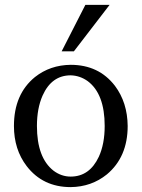

<svg xmlns="http://www.w3.org/2000/svg" viewBox="-20 -756 579 785"><path d="M37 -241Q37 -371 123 -441Q185 -490 269 -491Q384 -491 450 -405Q501 -337 502 -241Q502 -114 417 -43Q354 8 269 9Q155 9 89 -77Q37 -145 37 -241ZM131 -241Q131 -111 199 -58Q231 -34 269 -34Q346 -34 384 -115Q408 -167 408 -241Q408 -372 339 -424Q307 -447 269 -448Q191 -448 154 -365Q131 -313 131 -241ZM232 -546 329 -736H428L282 -546Z"/></svg>

Font: Khartiya
Style: Regular
Weight: 500
Version: Version 1.0.1